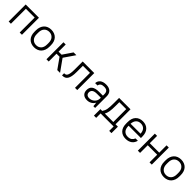

<svg xmlns="http://www.w3.org/2000/svg" viewBox="468 -2183 3989 3989"><g transform="rotate(45 2462.5 -188.5)"><path d="M409 -440H151V0H85V-500H475V0H409Z M835 7Q785 7 744.5 -9Q704 -25 675 -55Q646 -85 630.5 -128.5Q615 -172 615 -228V-272Q615 -327 631 -370.5Q647 -414 675.5 -444.5Q704 -475 744.5 -491Q785 -507 835 -507Q885 -507 925.5 -491Q966 -475 995 -445Q1024 -415 1039.5 -371Q1055 -327 1055 -272V-228Q1055 -173 1039 -129.5Q1023 -86 994.5 -55.5Q966 -25 925 -9Q884 7 835 7ZM835 -55Q903 -55 945 -99.5Q987 -144 987 -228V-272Q987 -355 944.5 -400Q902 -445 835 -445Q767 -445 725 -400.5Q683 -356 683 -272V-228Q683 -145 725.5 -100Q768 -55 835 -55Z M1350 -230H1261V0H1195V-500H1261V-290H1350L1493 -500H1575L1410 -259L1595 0H1513Z M1660 -55H1675Q1693 -55 1708.5 -63.5Q1724 -72 1735.5 -95Q1747 -118 1753.5 -157.5Q1760 -197 1760 -260V-500H2100V0H2034V-440H1826V-260Q1826 -182 1815.5 -130.5Q1805 -79 1785 -48.5Q1765 -18 1737 -5.5Q1709 7 1675 7H1660Z M2390 7Q2315 7 2275 -31.5Q2235 -70 2235 -138Q2235 -174 2246.5 -203.5Q2258 -233 2283.5 -253Q2309 -273 2349 -284Q2389 -295 2445 -295H2559V-340Q2559 -394 2532.5 -419.5Q2506 -445 2445 -445Q2390 -445 2362.5 -423.5Q2335 -402 2331 -365H2260Q2262 -396 2274 -422Q2286 -448 2309 -467Q2332 -486 2366 -496.5Q2400 -507 2445 -507Q2534 -507 2579.5 -463Q2625 -419 2625 -340V0H2574L2564 -94Q2538 -46 2492.5 -19.5Q2447 7 2390 7ZM2395 -55Q2429 -55 2459 -67.5Q2489 -80 2511.5 -101.5Q2534 -123 2546.5 -151.5Q2559 -180 2559 -212V-235H2445Q2368 -235 2335.5 -208Q2303 -181 2303 -138Q2303 -100 2326.5 -77.5Q2350 -55 2395 -55Z M3169 0H2786V130H2720V-60H2773Q2791 -87 2802 -112Q2813 -137 2819 -169.5Q2825 -202 2827.5 -245Q2830 -288 2830 -350V-500H3165V-60H3235V130H3169ZM2896 -350Q2896 -288 2893.5 -243.5Q2891 -199 2885.5 -166Q2880 -133 2871 -108.5Q2862 -84 2850 -60H3099V-440H2896Z M3525 7Q3426 7 3368 -53.5Q3310 -114 3310 -228V-272Q3310 -385 3368.5 -446Q3427 -507 3525 -507Q3623 -507 3681.5 -446Q3740 -385 3740 -272V-231H3378V-228Q3378 -141 3418 -98Q3458 -55 3525 -55Q3587 -55 3619.5 -81Q3652 -107 3667 -146H3735Q3727 -114 3711 -86Q3695 -58 3669 -37.5Q3643 -17 3607 -5Q3571 7 3525 7ZM3525 -445Q3460 -445 3421.5 -404.5Q3383 -364 3378 -289H3671Q3667 -367 3627.5 -406Q3588 -445 3525 -445Z M4224 -225H3946V0H3880V-500H3946V-285H4224V-500H4290V0H4224Z M4650 7Q4600 7 4559.5 -9Q4519 -25 4490 -55Q4461 -85 4445.5 -128.5Q4430 -172 4430 -228V-272Q4430 -327 4446 -370.5Q4462 -414 4490.5 -444.5Q4519 -475 4559.5 -491Q4600 -507 4650 -507Q4700 -507 4740.5 -491Q4781 -475 4810 -445Q4839 -415 4854.5 -371Q4870 -327 4870 -272V-228Q4870 -173 4854 -129.5Q4838 -86 4809.5 -55.5Q4781 -25 4740 -9Q4699 7 4650 7ZM4650 -55Q4718 -55 4760 -99.5Q4802 -144 4802 -228V-272Q4802 -355 4759.5 -400Q4717 -445 4650 -445Q4582 -445 4540 -400.5Q4498 -356 4498 -272V-228Q4498 -145 4540.5 -100Q4583 -55 4650 -55Z"/></g></svg>

Font: PT Root UI Web
Style: Regular
Weight: 400
Designer: Vitaly Kuzmin
Foundry: ParaType Ltd.
Version: Version 1.000W